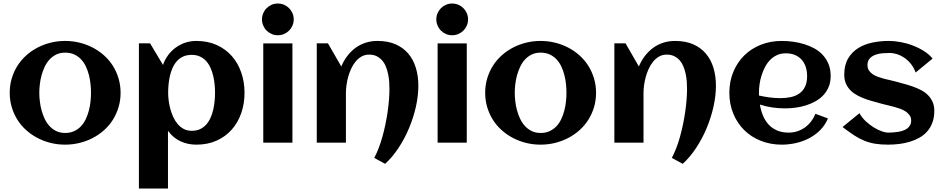

<svg xmlns="http://www.w3.org/2000/svg" viewBox="-20 -810 5359 1090"><path d="M664.6 -283.2Q664.6 -239.3 652.8 -200.7Q641.1 -162.1 620.4 -129.4Q599.6 -96.7 570.3 -70.6Q541 -44.4 506.1 -26.4Q471.2 -8.3 431.4 1.5Q391.6 11.2 349.6 11.2Q307.6 11.2 268.1 1.5Q228.5 -8.3 193.6 -26.4Q158.7 -44.4 129.4 -70.6Q100.1 -96.7 79.3 -129.4Q58.6 -162.1 46.9 -200.9Q35.2 -239.7 35.2 -283.2Q35.2 -326.7 46.9 -365.5Q58.6 -404.3 79.3 -437Q100.1 -469.7 129.4 -495.8Q158.7 -522 193.6 -540Q228.5 -558.1 268.1 -567.9Q307.6 -577.6 349.6 -577.6Q391.6 -577.6 431.4 -567.9Q471.2 -558.1 506.1 -540Q541 -522 570.3 -495.8Q599.6 -469.7 620.4 -437Q641.1 -404.3 652.8 -365.5Q664.6 -326.7 664.6 -283.2ZM496.6 -283.2Q496.6 -306.6 493.9 -332.8Q491.2 -358.9 484.9 -384Q478.5 -409.2 467.5 -432.4Q456.5 -455.6 440.4 -472.9Q424.3 -490.2 401.9 -500.7Q379.4 -511.2 349.6 -511.2Q321.3 -511.2 299.3 -500.5Q277.3 -489.7 261 -471.9Q244.6 -454.1 233.6 -430.7Q222.7 -407.2 215.8 -382.1Q209 -356.9 206.1 -331.3Q203.1 -305.7 203.1 -283.2Q203.1 -260.7 206.1 -235.1Q209 -209.5 215.8 -184.1Q222.7 -158.7 233.6 -135.5Q244.6 -112.3 261 -94.5Q277.3 -76.7 299.3 -65.9Q321.3 -55.2 349.6 -55.2Q378.9 -55.2 401.4 -65.7Q423.8 -76.2 440.2 -93.8Q456.5 -111.3 467.3 -134.3Q478 -157.2 484.6 -182.6Q491.2 -208 493.9 -233.9Q496.6 -259.8 496.6 -283.2Z M1368.2 -283.2Q1368.2 -221.7 1349.6 -168Q1331.1 -114.3 1295.9 -74.5Q1260.7 -34.7 1210 -11.7Q1159.2 11.2 1094.7 11.2Q1045.4 11.2 1004.2 -8.1Q962.9 -27.3 933.6 -67.4V260.3H768.6V-564H832L905.3 -441.4Q916 -472.2 934.8 -497.3Q953.6 -522.5 978.3 -540.3Q1002.9 -558.1 1032.5 -567.9Q1062 -577.6 1094.7 -577.6Q1159.2 -577.6 1210 -554.7Q1260.7 -531.7 1295.9 -491.9Q1331.1 -452.1 1349.6 -398.4Q1368.2 -344.7 1368.2 -283.2ZM1200.7 -283.2Q1200.7 -304.7 1198.5 -328.9Q1196.3 -353 1190.9 -377Q1185.5 -400.9 1176 -422.9Q1166.5 -444.8 1151.9 -461.7Q1137.2 -478.5 1116.5 -488.5Q1095.7 -498.5 1068.4 -498.5Q1040 -498.5 1019.3 -488.8Q998.5 -479 983.6 -462.2Q968.8 -445.3 959.2 -423.6Q949.7 -401.9 944.3 -377.9Q939 -354 936.8 -329.6Q934.6 -305.2 934.6 -283.2Q934.6 -263.7 937.5 -240Q940.4 -216.3 946.8 -192.4Q953.1 -168.5 963.4 -146Q973.6 -123.5 988.5 -106Q1003.4 -88.4 1023.2 -77.9Q1043 -67.4 1068.4 -67.4Q1096.2 -67.4 1116.7 -77.4Q1137.2 -87.4 1151.9 -104.2Q1166.5 -121.1 1176 -143.1Q1185.5 -165 1190.9 -189Q1196.3 -212.9 1198.5 -237.3Q1200.7 -261.7 1200.7 -283.2Z M1647.5 -700.2Q1647.5 -681.6 1640.4 -665Q1633.3 -648.4 1621.1 -636.2Q1608.9 -624 1592.3 -616.9Q1575.7 -609.9 1557.1 -609.9Q1538.6 -609.9 1522.2 -616.9Q1505.9 -624 1493.7 -636.2Q1481.4 -648.4 1474.4 -665Q1467.3 -681.6 1467.3 -700.2Q1467.3 -718.8 1474.4 -735.1Q1481.4 -751.5 1493.7 -763.7Q1505.9 -775.9 1522.2 -783Q1538.6 -790 1557.1 -790Q1575.7 -790 1592.3 -783Q1608.9 -775.9 1621.1 -763.7Q1633.3 -751.5 1640.4 -735.1Q1647.5 -718.8 1647.5 -700.2ZM1640.1 0H1474.6V-563.5H1640.1Z M2355 -323.2Q2355 -266.1 2341.1 -204.1Q2327.1 -142.1 2302.2 -82.5Q2277.3 -22.9 2242.7 29.5Q2208 82 2166.5 120.1L2104.5 86.4Q2117.7 62 2129.4 31.7Q2141.1 1.5 2150.6 -32.5Q2160.2 -66.4 2167.7 -102.5Q2175.3 -138.7 2180.4 -174.1Q2185.5 -209.5 2188.2 -242.9Q2190.9 -276.4 2190.9 -305.2Q2190.9 -324.2 2189.5 -345.9Q2188 -367.7 2183.3 -389.4Q2178.7 -411.1 2170.9 -431.2Q2163.1 -451.2 2150.1 -466.3Q2137.2 -481.4 2118.9 -490.7Q2100.6 -500 2075.7 -500Q2051.3 -500 2032.2 -489Q2013.2 -478 1998.5 -460.2Q1983.9 -442.4 1973.4 -419.4Q1962.9 -396.5 1956.3 -372.3Q1949.7 -348.1 1946.8 -324.7Q1943.8 -301.3 1943.8 -282.7V0H1778.3V-564H1841.8L1917.5 -432.6Q1931.2 -465.3 1951.7 -492.2Q1972.2 -519 1998 -538.1Q2023.9 -557.1 2055.4 -567.4Q2086.9 -577.6 2123.5 -577.6Q2182.1 -577.6 2225.6 -558.6Q2269 -539.6 2297.9 -505.6Q2326.7 -471.7 2340.8 -425Q2355 -378.4 2355 -323.2Z M2637.2 -700.2Q2637.2 -681.6 2630.1 -665Q2623 -648.4 2610.8 -636.2Q2598.6 -624 2582 -616.9Q2565.4 -609.9 2546.9 -609.9Q2528.3 -609.9 2512 -616.9Q2495.6 -624 2483.4 -636.2Q2471.2 -648.4 2464.1 -665Q2457 -681.6 2457 -700.2Q2457 -718.8 2464.1 -735.1Q2471.2 -751.5 2483.4 -763.7Q2495.6 -775.9 2512 -783Q2528.3 -790 2546.9 -790Q2565.4 -790 2582 -783Q2598.6 -775.9 2610.8 -763.7Q2623 -751.5 2630.1 -735.1Q2637.2 -718.8 2637.2 -700.2ZM2629.9 0H2464.4V-563.5H2629.9Z M3363.8 -283.2Q3363.8 -239.3 3352.1 -200.7Q3340.3 -162.1 3319.6 -129.4Q3298.8 -96.7 3269.5 -70.6Q3240.2 -44.4 3205.3 -26.4Q3170.4 -8.3 3130.6 1.5Q3090.8 11.2 3048.8 11.2Q3006.8 11.2 2967.3 1.5Q2927.7 -8.3 2892.8 -26.4Q2857.9 -44.4 2828.6 -70.6Q2799.3 -96.7 2778.6 -129.4Q2757.8 -162.1 2746.1 -200.9Q2734.4 -239.7 2734.4 -283.2Q2734.4 -326.7 2746.1 -365.5Q2757.8 -404.3 2778.6 -437Q2799.3 -469.7 2828.6 -495.8Q2857.9 -522 2892.8 -540Q2927.7 -558.1 2967.3 -567.9Q3006.8 -577.6 3048.8 -577.6Q3090.8 -577.6 3130.6 -567.9Q3170.4 -558.1 3205.3 -540Q3240.2 -522 3269.5 -495.8Q3298.8 -469.7 3319.6 -437Q3340.3 -404.3 3352.1 -365.5Q3363.8 -326.7 3363.8 -283.2ZM3195.8 -283.2Q3195.8 -306.6 3193.1 -332.8Q3190.4 -358.9 3184.1 -384Q3177.7 -409.2 3166.7 -432.4Q3155.8 -455.6 3139.6 -472.9Q3123.5 -490.2 3101.1 -500.7Q3078.6 -511.2 3048.8 -511.2Q3020.5 -511.2 2998.5 -500.5Q2976.6 -489.7 2960.2 -471.9Q2943.8 -454.1 2932.9 -430.7Q2921.9 -407.2 2915 -382.1Q2908.2 -356.9 2905.3 -331.3Q2902.3 -305.7 2902.3 -283.2Q2902.3 -260.7 2905.3 -235.1Q2908.2 -209.5 2915 -184.1Q2921.9 -158.7 2932.9 -135.5Q2943.8 -112.3 2960.2 -94.5Q2976.6 -76.7 2998.5 -65.9Q3020.5 -55.2 3048.8 -55.2Q3078.1 -55.2 3100.6 -65.7Q3123 -76.2 3139.4 -93.8Q3155.8 -111.3 3166.5 -134.3Q3177.2 -157.2 3183.8 -182.6Q3190.4 -208 3193.1 -233.9Q3195.8 -259.8 3195.8 -283.2Z M4044.4 -323.2Q4044.4 -266.1 4030.5 -204.1Q4016.6 -142.1 3991.7 -82.5Q3966.8 -22.9 3932.1 29.5Q3897.5 82 3856 120.1L3793.9 86.4Q3807.1 62 3818.8 31.7Q3830.6 1.5 3840.1 -32.5Q3849.6 -66.4 3857.2 -102.5Q3864.7 -138.7 3869.9 -174.1Q3875 -209.5 3877.7 -242.9Q3880.4 -276.4 3880.4 -305.2Q3880.4 -324.2 3878.9 -345.9Q3877.4 -367.7 3872.8 -389.4Q3868.2 -411.1 3860.4 -431.2Q3852.5 -451.2 3839.6 -466.3Q3826.7 -481.4 3808.3 -490.7Q3790 -500 3765.1 -500Q3740.7 -500 3721.7 -489Q3702.6 -478 3688 -460.2Q3673.3 -442.4 3662.8 -419.4Q3652.3 -396.5 3645.8 -372.3Q3639.2 -348.1 3636.2 -324.7Q3633.3 -301.3 3633.3 -282.7V0H3467.8V-564H3531.2L3606.9 -432.6Q3620.6 -465.3 3641.1 -492.2Q3661.6 -519 3687.5 -538.1Q3713.4 -557.1 3744.9 -567.4Q3776.4 -577.6 3813 -577.6Q3871.6 -577.6 3915 -558.6Q3958.5 -539.6 3987.3 -505.6Q4016.1 -471.7 4030.3 -425Q4044.4 -378.4 4044.4 -323.2Z M4289.1 -267.6Q4319.3 -260.7 4349.6 -256.8Q4379.9 -252.9 4410.6 -252.9Q4442.9 -252.9 4470.5 -259Q4498 -265.1 4518.3 -279.5Q4538.6 -293.9 4550.3 -317.9Q4562 -341.8 4562 -377.4Q4562 -406.2 4554.2 -430.2Q4546.4 -454.1 4531 -471.2Q4515.6 -488.3 4493.2 -497.8Q4470.7 -507.3 4440.9 -507.3Q4413.1 -507.3 4390.9 -497.1Q4368.7 -486.8 4351.8 -469.5Q4335 -452.1 4323 -429.2Q4311 -406.2 4303.2 -381.3Q4295.4 -356.4 4292 -331.1Q4288.6 -305.7 4288.6 -283.2Q4288.6 -279.3 4288.6 -275.4Q4288.6 -271.5 4289.1 -267.6ZM4695.8 -378.9Q4695.8 -344.2 4684.6 -317.1Q4673.3 -290 4654.1 -269.5Q4634.8 -249 4609.4 -234.9Q4584 -220.7 4555.2 -211.7Q4526.4 -202.6 4495.8 -198.7Q4465.3 -194.8 4436.5 -194.8Q4399.9 -194.8 4364.3 -200Q4328.6 -205.1 4293.9 -216.3Q4299.3 -184.1 4311 -155Q4322.8 -126 4342.3 -104.2Q4361.8 -82.5 4390.4 -69.8Q4418.9 -57.1 4458 -57.1Q4483.9 -57.1 4507.3 -64.9Q4530.8 -72.8 4550.3 -86.9Q4569.8 -101.1 4584.7 -120.6Q4599.6 -140.1 4608.9 -164.1L4680.2 -137.7Q4664.1 -99.1 4636 -71Q4607.9 -43 4572.5 -24.7Q4537.1 -6.3 4497.3 2.4Q4457.5 11.2 4418.5 11.2Q4354 11.2 4299.3 -10.5Q4244.6 -32.2 4205.1 -71.3Q4165.5 -110.4 4143.1 -164.6Q4120.6 -218.8 4120.6 -283.2Q4120.6 -347.7 4143.1 -401.9Q4165.5 -456.1 4205.1 -495.1Q4244.6 -534.2 4299.3 -555.9Q4354 -577.6 4418.5 -577.6Q4449.7 -577.6 4482.4 -573.2Q4515.1 -568.8 4545.9 -559.3Q4576.7 -549.8 4604 -534.7Q4631.3 -519.5 4651.6 -497.3Q4671.9 -475.1 4683.8 -445.8Q4695.8 -416.5 4695.8 -378.9Z M5284.2 -180.2Q5284.2 -143.1 5273.4 -114.3Q5262.7 -85.4 5244.1 -64.2Q5225.6 -43 5200.2 -28.6Q5174.8 -14.2 5145.8 -5.4Q5116.7 3.4 5085 7.3Q5053.2 11.2 5022 11.2Q4980 11.2 4947.8 5.9Q4915.5 0.5 4886.2 -11.5Q4856.9 -23.4 4827.9 -42.5Q4798.8 -61.5 4763.2 -88.9L4859.4 -167.5Q4872.6 -142.6 4894.3 -122.3Q4916 -102.1 4939.5 -87.4Q4962.9 -72.8 4984.9 -64.9Q5006.8 -57.1 5020.5 -57.1Q5031.7 -57.1 5045.9 -57.9Q5060.1 -58.6 5074.7 -60.8Q5089.4 -63 5103.5 -67.4Q5117.7 -71.8 5128.7 -79.3Q5139.6 -86.9 5146.2 -98.4Q5152.8 -109.9 5152.8 -126Q5152.8 -142.6 5144.3 -155Q5135.7 -167.5 5122.1 -176.8Q5108.4 -186 5090.8 -192.4Q5073.2 -198.7 5055.4 -203.6Q5037.6 -208.5 5021 -212.2Q5004.4 -215.8 4992.2 -219.2Q4969.7 -225.6 4944.8 -232.2Q4919.9 -238.8 4895.5 -247.3Q4871.1 -255.9 4848.9 -267.6Q4826.7 -279.3 4809.8 -295.7Q4793 -312 4783 -334.2Q4772.9 -356.4 4772.9 -386.2Q4772.9 -440.9 4794.7 -477.8Q4816.4 -514.6 4852.1 -536.9Q4887.7 -559.1 4933.1 -568.4Q4978.5 -577.6 5025.4 -577.6Q5057.6 -577.6 5093.3 -571Q5128.9 -564.5 5162.6 -551.5Q5196.3 -538.6 5225.6 -520Q5254.9 -501.5 5274.4 -477.5L5178.2 -398.4Q5167.5 -427.7 5150.1 -448.7Q5132.8 -469.7 5112.5 -483.2Q5092.3 -496.6 5071 -502.9Q5049.8 -509.3 5031.7 -509.3Q5014.2 -509.3 4992.2 -507.8Q4970.2 -506.3 4950.9 -499.5Q4931.6 -492.7 4918.2 -478.8Q4904.8 -464.8 4904.8 -440.4Q4904.8 -422.9 4912.8 -410.4Q4920.9 -397.9 4934.1 -388.9Q4947.3 -379.9 4964.1 -373.8Q4981 -367.7 4998.5 -363Q5016.1 -358.4 5032.7 -355Q5049.3 -351.6 5062.5 -347.7Q5085 -341.3 5110.1 -334.7Q5135.3 -328.1 5159.7 -319.6Q5184.1 -311 5206.8 -299.6Q5229.5 -288.1 5246.6 -271.5Q5263.7 -254.9 5273.9 -232.7Q5284.2 -210.4 5284.2 -180.2Z"/></svg>

Font: Aclonica
Style: Regular
Weight: 400
Designer: Astigmatic (AOETI)
Foundry: Astigmatic (AOETI)
Version: Version 1.000